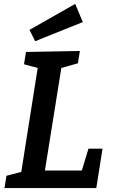

<svg xmlns="http://www.w3.org/2000/svg" viewBox="-20 -963 581 983"><path d="M433 -202H505L473 0H3L13 -63L89 -83L173 -615L103 -634L113 -697L389 -702L379 -639L294 -615L210 -90H399ZM160 -752 131 -810 365 -943 404 -850Z"/></svg>

Font: Bitter SemiBold
Style: Italic
Weight: 600
Italic angle: -9°
Designer: Sol Matas, and Bitter project Authors
Foundry: Sol Matas
Version: Version 2.001